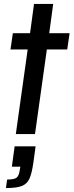

<svg xmlns="http://www.w3.org/2000/svg" viewBox="-20 -678 372 971"><path d="M10 0ZM60 0 120 -428H33L45 -510H132L152 -658H249L229 -510H332L320 -428H217L157 0ZM80 182 83 165H40L54 62H160L149 143Q141 199 129 225.5Q117 252 90.5 262.5Q64 273 10 273L16 230Q52 230 64 220.5Q76 211 80 182Z"/></svg>

Font: Assailand Medium
Style: Italic
Weight: 500
Italic angle: -8°
Designer: Hector Gatti with collaboration of the Omnibus-Type team
Foundry: Omnibus-Type
Version: Version 0.072;October 19, 2019;FontCreator 12.0.0.2547 64-bi